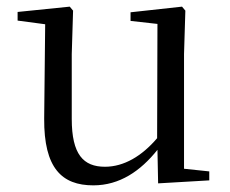

<svg xmlns="http://www.w3.org/2000/svg" viewBox="-20 -543 693 578"><path d="M456 9 610 0V-27L534 -35V-380L538 -511L528 -523L373 -506V-480L454 -471L453 -127C407 -73 353 -41 296 -41C231 -41 196 -78 196 -185V-380L200 -511L190 -523L33 -507V-481L116 -470L113 -186C112 -37 166 15 261 15C340 15 403 -28 454 -92Z"/></svg>

Font: Noto Serif CJK TC
Style: Regular
Weight: 400
Designer: Ryoko NISHIZUKA 西塚涼子 (kana & ideographs); Frank Grießhammer (Latin, Greek & Cyrillic); Wenlong ZHANG 张文龙 (bopomofo); San
Foundry: Adobe
Version: Version 2.001;hotconv 1.1.0;makeotfexe 2.6.0